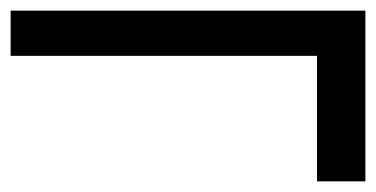

<svg xmlns="http://www.w3.org/2000/svg" viewBox="-20 -341 707 361"><path d="M576 0V-236H0V-321H667V0Z"/></svg>

Font: Junicode
Style: Bold
Weight: 700
Designer: Peter S. Baker
Version: Version 2.100; ttfautohint (v1.8.4)